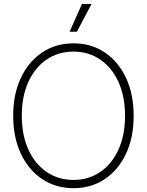

<svg xmlns="http://www.w3.org/2000/svg" viewBox="-20 -960 756 989"><path d="M358.4 9.3Q267.1 9.3 196.8 -37.8Q126.5 -85 87.2 -168.9Q47.9 -252.9 47.9 -363.3Q47.9 -474.6 87.4 -558.6Q127 -642.6 197 -689.7Q267.1 -736.8 358.4 -736.8Q450.2 -736.8 520 -689.7Q589.8 -642.6 629.2 -558.6Q668.5 -474.6 668.5 -363.3Q668.5 -252.4 629.2 -168.5Q589.8 -84.5 520 -37.6Q450.2 9.3 358.4 9.3ZM358.4 -33.2Q435.5 -33.2 495.6 -73.7Q555.7 -114.3 589.8 -188.5Q624 -262.7 624 -363.3Q624 -464.4 589.8 -538.6Q555.7 -612.8 495.6 -653.6Q435.5 -694.3 358.4 -694.3Q281.7 -694.3 221.4 -654.1Q161.1 -613.8 126.7 -539.3Q92.3 -464.8 92.3 -363.3Q92.3 -263.2 126.5 -189Q160.6 -114.7 220.7 -74Q280.8 -33.2 358.4 -33.2ZM338.4 -796.4 402.3 -939.9H451.7L376 -796.4Z"/></svg>

Font: Inter 28pt ExtraLight
Style: Regular
Weight: 250
Designer: Rasmus Andersson
Foundry: rsms
Version: Version 4.001;git-66647c0bb